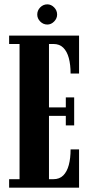

<svg xmlns="http://www.w3.org/2000/svg" viewBox="-20 -864 423 884"><path d="M22 0V-39H70V-661.5H22V-700H344V-525.5H305Q305 -566 296.8 -596.8Q288.5 -627.5 271.2 -644.5Q254 -661.5 226 -661.5H205.5V-369.5H283V-415.5H321.5V-286.5H283V-330.5H205.5V-39H226Q254 -39 271.2 -56.2Q288.5 -73.5 296.8 -104.5Q305 -135.5 305 -176H344V0ZM198 -751Q179 -751 165.2 -765Q151.5 -779 151.5 -797Q151.5 -816 165.2 -830Q179 -844 198 -844Q215.5 -844 229.2 -830Q243 -816 243 -797Q243 -779 229.2 -765Q215.5 -751 198 -751Z"/></svg>

Font: Imbue Thin 10pt ExtraBold
Style: Regular
Weight: 800
Version: Version 1.102